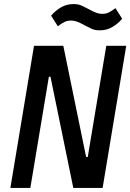

<svg xmlns="http://www.w3.org/2000/svg" viewBox="-20 -923 640 943"><path d="M470 -774Q446 -774 429 -782Q412 -790 395 -799Q376 -810 360 -816Q344 -822 327 -822Q311 -822 296.5 -815Q282 -808 264 -794L231 -846Q250 -869 278 -886Q306 -903 341 -903Q365 -903 382 -895Q399 -887 416 -878Q435 -867 451 -861Q467 -855 484 -855Q500 -855 514.5 -862Q529 -869 547 -883L580 -831Q561 -808 533 -791Q505 -774 470 -774ZM228 -546H220L129 0H31L147 -698H291L403 -152H411L502 -698H600L484 0H340Z"/></svg>

Font: IBM Plex Mono Medm
Style: Italic
Weight: 500
Italic angle: -9°
Monospace: yes
Designer: Mike Abbink, Paul van der Laan, Pieter van Rosmalen
Foundry: Bold Monday
Version: Version 2.3